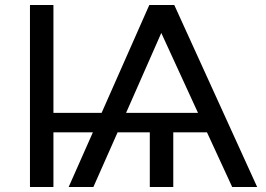

<svg xmlns="http://www.w3.org/2000/svg" viewBox="-20 -749 1065 769"><path d="M773 -297 626 -617 485 -297ZM578 -729H678L1010 0H910L809 -219H674V0H580V-219H451L354 0H255L352 -219H194V0H100V-729H194V-297H387Z"/></svg>

Font: ColatingCofangSans
Style: Regular
Weight: 400
Foundry: GNU
Version: Version 412.227;June 27, 2022;FontCreator 11.0.0.2412 32-bit